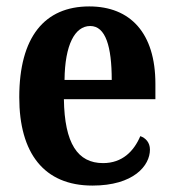

<svg xmlns="http://www.w3.org/2000/svg" viewBox="-20 -568 541 598"><path d="M268 10C396 10 447 -52 447 -102C447 -124 434 -138 417 -144C397 -97 361 -60 301 -60C222 -60 181 -121 179 -259H464V-307C464 -465 386 -548 258 -548C119 -548 40 -453 40 -265C40 -91 117 10 268 10ZM328 -319H181C182 -428 213 -487 261 -487C309 -487 328 -423 328 -319Z"/></svg>

Font: Noto Serif Condensed
Style: Bold
Weight: 700
Width: 3
Designer: Monotype Design Team
Foundry: Monotype Imaging Inc.
Version: Version 2.015